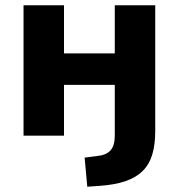

<svg xmlns="http://www.w3.org/2000/svg" viewBox="-20 -513 676 726"><path d="M310 193 300 83 346 77Q381 74 397.5 56Q414 38 414 1V-192H222V0H69V-493H222V-311H414V-493H567V-18Q567 33 556 70.5Q545 108 520 133Q495 158 454.5 172Q414 186 354 190Z"/></svg>

Font: Nunito Sans 11pt ExtraBold
Style: Regular
Weight: 800
Version: Version 3.101;gftools[0.9.27]